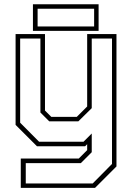

<svg xmlns="http://www.w3.org/2000/svg" viewBox="-20 -704 643 924"><path d="M158 0 55 -103V-540H196.5V-172L227 -141.5H349.5L399.5 -191.5V-540H540.5V97L437.5 200H80V59H359L399.5 18.5V-10L389.5 0ZM104 179H426L519 85V-518.5H421.5V-183.5L357 -120H217L174.5 -162.5V-518.5H77V-113.5L168 -22H382L421.5 -61.5V28.5L369 81H104ZM138.5 -555.5V-683.5H454.5V-555.5ZM161 -576.5H433V-662H161Z"/></svg>

Font: Tourney ExtraLight
Style: Regular
Weight: 250
Designer: Tyler Finck
Foundry: Etcetera Type Co
Version: Version 1.015